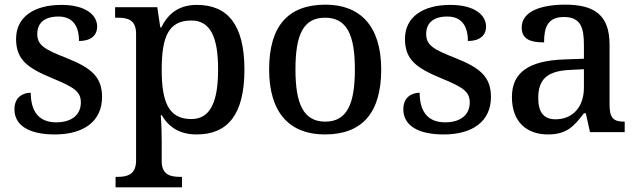

<svg xmlns="http://www.w3.org/2000/svg" viewBox="-20 -567 2741 824"><path d="M215 10C339 10 418 -46 418 -151C418 -239 369 -277 263 -319C174 -354 140 -372 140 -421C140 -466 168 -496 231 -496C290 -496 319 -458 319 -391C370 -391 397 -415 397 -453C397 -503 347 -546 244 -546C127 -546 49 -495 49 -400C49 -310 99 -275 205 -231C299 -192 327 -174 327 -127C327 -77 291 -42 221 -42C142 -42 112 -95 112 -169C82 -169 42 -153 42 -98C42 -29 104 10 215 10Z M476 237H761V192H753C713 192 674 184 674 125V40C674 13 673 -34 670 -73H674C703 -23 749 10 824 10C957 10 1029 -75 1029 -268C1029 -461 957 -546 825 -546C747 -546 701 -508 672 -449H668L655 -536H474V-491H486C528 -491 564 -482 564 -422V122C564 183 525 192 485 192H476ZM801 -56C703 -56 674 -130 674 -268C674 -409 703 -479 801 -479C883 -479 916 -408 916 -269C916 -130 883 -56 801 -56Z M1374 10C1533 10 1616 -81 1616 -269C1616 -456 1525 -547 1377 -547C1217 -547 1135 -456 1135 -269C1135 -81 1225 10 1374 10ZM1376 -45C1282 -45 1248 -122 1248 -269C1248 -417 1281 -491 1375 -491C1469 -491 1503 -417 1503 -269C1503 -122 1470 -45 1376 -45Z M1884 10C2008 10 2087 -46 2087 -151C2087 -239 2038 -277 1932 -319C1843 -354 1809 -372 1809 -421C1809 -466 1837 -496 1900 -496C1959 -496 1988 -458 1988 -391C2039 -391 2066 -415 2066 -453C2066 -503 2016 -546 1913 -546C1796 -546 1718 -495 1718 -400C1718 -310 1768 -275 1874 -231C1968 -192 1996 -174 1996 -127C1996 -77 1960 -42 1890 -42C1811 -42 1781 -95 1781 -169C1751 -169 1711 -153 1711 -98C1711 -29 1773 10 1884 10Z M2332 10C2413 10 2444 -26 2486 -81H2494L2512 0H2661V-45H2658C2613 -45 2596 -61 2596 -117V-375C2596 -501 2533 -547 2406 -547C2303 -547 2219 -519 2219 -449C2219 -402 2251 -385 2315 -385C2315 -449 2330 -494 2400 -494C2474 -494 2486 -446 2486 -373V-315L2403 -312C2251 -307 2177 -257 2177 -151C2177 -41 2243 10 2332 10ZM2364 -55C2313 -55 2290 -86 2290 -146C2290 -223 2324 -263 2428 -267L2486 -270V-191C2486 -108 2438 -55 2364 -55Z"/></svg>

Font: Noto Serif Malayalam Medium
Style: Regular
Weight: 500
Designer: Indian type Foundry, Jelle Bosma, Monotype Design Team
Foundry: Monotype Imaging Inc.
Version: Version 2.104